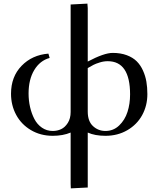

<svg xmlns="http://www.w3.org/2000/svg" viewBox="-20 -749 881 1063"><path d="M41 -230Q41 -324.2 99.4 -384.5Q157.7 -444.8 248 -452.1L254.9 -428.2Q201.2 -413.6 169.7 -361.3Q138.2 -309.1 138.2 -231Q138.2 -192.4 146.5 -156.2Q154.8 -120.1 170.4 -90.1Q186 -60.1 212.4 -42Q238.8 -23.9 272 -23.9Q296.9 -23.9 318.4 -33.9Q339.8 -43.9 355.5 -68.6Q371.1 -93.3 371.1 -128.9V-724.1L463.9 -729L465.8 -704.1V-408.2Q556.2 -456.1 604 -456.1Q647.9 -456.1 681.9 -443.4Q715.8 -430.7 737.1 -409.4Q758.3 -388.2 771.7 -358.2Q785.2 -328.1 790.5 -296.6Q795.9 -265.1 795.9 -228Q795.9 -164.1 767.1 -111.6Q738.3 -59.1 684.8 -28.1Q631.3 2.9 564 2.9Q505.4 2.9 465.8 -15.1V289.1L372.1 293.9L371.1 269V-15.1Q328.6 2.9 272 2.9Q204.6 2.9 151.4 -28.6Q98.1 -60.1 69.6 -113Q41 -166 41 -230ZM465.8 -130.9Q465.8 -77.6 494.9 -50.8Q523.9 -23.9 564 -23.9Q607.9 -23.9 639.6 -54.2Q671.4 -84.5 685.8 -129.2Q700.2 -173.8 700.2 -226.1Q700.2 -410.2 576.2 -410.2Q554.7 -410.2 532.5 -403.3Q510.3 -396.5 498 -390.1Q485.8 -383.8 465.8 -372.1Z"/></svg>

Font: Dehuti Alt
Style: Bold
Weight: 700
Version: Version 1.2